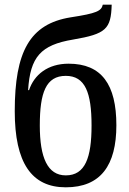

<svg xmlns="http://www.w3.org/2000/svg" viewBox="-20 -790 553 820"><path d="M261 10C410 10 477 -84 477 -255C477 -429 414 -518 273 -518C184 -518 126 -471 104 -405H100C109 -547 154 -598 292 -621C433 -645 454 -666 457 -770H419C413 -743 393 -733 282 -716C107 -688 43 -569 43 -315C43 -94 115 10 261 10ZM261 -41C183 -41 150 -117 150 -254C150 -394 176 -466 261 -466C344 -466 371 -394 371 -254C371 -117 344 -41 261 -41Z"/></svg>

Font: Noto Serif Condensed Medium
Style: Regular
Weight: 500
Width: 3
Designer: Monotype Design Team
Foundry: Monotype Imaging Inc.
Version: Version 2.015